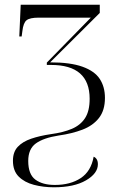

<svg xmlns="http://www.w3.org/2000/svg" viewBox="-20 -556 516 816"><path d="M209 240Q164 240 124 229.5Q84 219 59.5 194.5Q35 170 35 127Q35 90 55.5 68Q76 46 112.5 33.5Q149 21 197 14Q249 7 285.5 -8.5Q322 -24 341.5 -54Q361 -84 361 -136Q361 -280 197 -280H179V-290L366 -481H144Q107 -481 93 -470Q79 -459 75 -423L72 -401H62L68 -536H404V-501L193 -291Q279 -291 330.5 -272.5Q382 -254 404 -220.5Q426 -187 426 -140Q426 -87 400.5 -54.5Q375 -22 330.5 -5Q286 12 229 20Q165 30 132.5 53.5Q100 77 100 128Q100 185 130.5 207.5Q161 230 213 230Q279 230 323 201Q367 172 378 110Q386 113 391 121Q396 129 396 142Q396 181 345.5 210.5Q295 240 209 240Z"/></svg>

Font: Noto Serif Display Light
Style: Regular
Weight: 300
Designer: Monotype Design Team
Foundry: Monotype Imaging Inc.
Version: Version 2.009